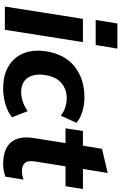

<svg xmlns="http://www.w3.org/2000/svg" viewBox="212 -984 782 1247"><g transform="rotate(90 603.5 -360.0)"><path d="M109 -590 132 -731H295L272 -590ZM22 0 102 -507H253L173 0Z M554 11Q467 11 408.5 -24.5Q350 -60 325 -123Q300 -186 313 -270Q333 -392 413.5 -454.5Q494 -517 612 -517Q658 -517 704 -503.5Q750 -490 777 -465L731 -363Q708 -382 677 -392Q646 -402 617 -402Q560 -402 519 -367.5Q478 -333 467 -261Q456 -191 485 -148.5Q514 -106 580 -106Q607 -106 639.5 -116.5Q672 -127 701 -149L741 -47Q711 -21 660 -5Q609 11 554 11Z M1047 11Q945 11 903 -41Q861 -93 876 -187L909 -394H813L830 -507H926L946 -631L1103 -668L1077 -507H1207L1189 -394H1060L1028 -195Q1021 -148 1038.5 -129.5Q1056 -111 1089 -111Q1106 -111 1118.5 -113.5Q1131 -116 1146 -121L1127 -4Q1106 4 1086 7.5Q1066 11 1047 11Z"/></g></svg>

Font: Mulish ExtraBold
Style: Italic
Weight: 800
Italic angle: -9°
Designer: Vernon Adams
Foundry: Vernon Adams
Version: Version 3.603; ttfautohint (v1.8.3)